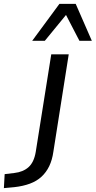

<svg xmlns="http://www.w3.org/2000/svg" viewBox="-141 -776 493 989"><path d="M-121 193 -117 121 -67 115Q-22 110 6 85Q34 60 43 7L123 -496H213L134 5Q128 48 112.5 80Q97 112 72.5 134.5Q48 157 13 170Q-22 183 -67 188ZM25 -566 165 -756H249L332 -566H268L199 -699L90 -566Z"/></svg>

Font: Nunito Sans 7pt
Style: Italic
Weight: 400
Italic angle: -9°
Designer: Vernon Adams
Foundry: Vernon Adams
Version: Version 3.101;gftools[0.9.27]